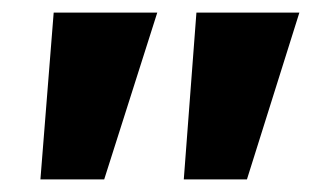

<svg xmlns="http://www.w3.org/2000/svg" viewBox="-20 -720 517 304"><path d="M271 -436 291 -700H454L371 -436ZM44 -436 65 -700H229L145 -436Z"/></svg>

Font: Lexend
Style: Bold
Weight: 700
Designer: Bonnie Shaver-Troup, Thomas Jockin
Foundry: Lexend
Version: Version 1.007; ttfautohint (v1.8.3)